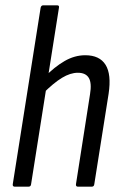

<svg xmlns="http://www.w3.org/2000/svg" viewBox="-20 -703 459 723"><path d="M36 0Q27 0 28 -9L133 -674Q135 -683 143 -683H195Q204 -683 202 -674L97 -9Q96 0 87 0ZM274 0Q265 0 266 -9L319 -348Q326 -390 314.5 -409.5Q303 -429 273 -429Q245 -429 213.5 -410Q182 -391 141 -350L147 -412Q185 -451 223 -473Q261 -495 301 -495Q355 -495 377.5 -459Q400 -423 389 -350L335 -9Q334 0 325 0Z"/></svg>

Font: Sofia Sans Condensed
Style: Italic
Weight: 400
Italic angle: -9°
Designer: Botio Nikoltchev, Ani Petrova
Foundry: lettersoup
Version: Version 4.101